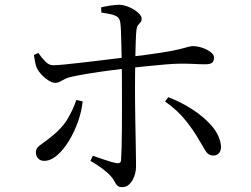

<svg xmlns="http://www.w3.org/2000/svg" viewBox="-20 -760 1040 797"><path d="M365.3 -113.4Q390.1 -105.1 416.4 -96Q442.7 -87 461.7 -83Q470.5 -81.5 476.1 -83.7Q481.6 -85.9 482.6 -95.9Q483.9 -113.7 484.8 -149.2Q485.6 -184.7 486 -228.5Q486.4 -272.4 486.3 -315.3Q486.2 -358.3 486.2 -390.3Q486.2 -411.5 486 -441.4Q485.8 -471.4 485.2 -504.7Q484.6 -538.1 483.9 -569.9Q483.2 -601.8 482.3 -626.8Q481.3 -651.8 479.7 -664.1Q477.2 -687.2 458.8 -694.9Q440.4 -702.6 400.8 -707.7L399.8 -729.6Q417 -733.7 438 -736.9Q459.1 -740.1 475.5 -740.1Q496.4 -739.3 517.7 -729.8Q539 -720.2 553.6 -707Q568.2 -693.7 568.2 -682Q568.2 -673 563 -667.4Q557.7 -661.9 552.7 -655.3Q547.7 -648.6 546.2 -633.8Q544.4 -615.4 543.4 -585Q542.4 -554.6 541.7 -519.2Q541.1 -483.8 540.7 -449.8Q540.4 -415.7 540.4 -388.7Q540.4 -366.3 540.7 -329.9Q541 -293.5 541.8 -252.2Q542.6 -211 543.3 -172.2Q544 -133.4 544.3 -105.7Q544.7 -78 544.7 -69.6Q544.7 -48.7 537.6 -28.7Q530.5 -8.8 517.8 4Q505.2 16.8 487.6 16.8Q473.6 16.8 467.3 10.6Q460.9 4.4 455.8 -6Q450.7 -16.3 439.2 -29.7Q425.7 -44.7 402.5 -61.8Q379.2 -78.8 355.4 -92.3ZM120.7 -531.7 139 -540.4Q152.9 -520.1 168.6 -504.3Q184.3 -488.5 200.6 -489.3Q216 -489.3 245.4 -492.1Q274.8 -494.9 311.7 -499.2Q348.5 -503.5 385.5 -507.8Q422.5 -512.2 453.8 -516.1Q485.2 -520 503.6 -522Q595.6 -533 647.8 -541.2Q699.9 -549.5 725.3 -555.8Q750.7 -562.2 761.3 -565.3Q771.9 -568.5 780.8 -568.5Q799.5 -568.5 819.7 -561.6Q839.9 -554.8 854.1 -544Q868.3 -533.2 868.3 -521.5Q868.3 -505.8 860.2 -499.5Q852 -493.1 833 -493.1Q811.3 -493.1 787.5 -494.5Q763.8 -495.8 731.2 -495.8Q707.8 -495.8 667.9 -492.6Q627.9 -489.4 584.9 -484.8Q541.8 -480.3 505.9 -476.3Q473.1 -472.5 431.7 -467Q390.2 -461.5 350.2 -455Q310.2 -448.5 280.6 -442.1Q261 -438.1 249.2 -432Q237.3 -426 228.8 -421.1Q220.4 -416.2 208.5 -416.2Q197.6 -416.2 183.1 -424.8Q168.5 -433.5 154.9 -447.4Q141.4 -461.3 133.2 -477.2Q128.8 -486.8 125.7 -502.2Q122.6 -517.7 120.7 -531.7ZM806.1 -179.1Q786.6 -214.3 752.3 -257.9Q718 -301.6 665.1 -338.9L678.6 -356.6Q729.8 -337.1 776.5 -307.2Q823.1 -277.4 855.9 -240.9Q888.7 -204.4 896.2 -163.2Q900.4 -141.8 891.8 -128.1Q883.2 -114.4 865.4 -114.4Q844.6 -114.4 832.4 -134.9Q820.3 -155.5 806.1 -179.1ZM296.8 -344.9 323.1 -339.1Q319.2 -298.5 303.8 -255.1Q288.5 -211.8 266 -175Q243.6 -138.1 216.9 -115.2Q190.2 -92.3 163.6 -92.3Q147.3 -92.3 138.1 -102.6Q129 -113 129 -126.6Q129 -139.6 135.4 -147.1Q141.7 -154.6 153 -162.3Q164.3 -170.1 180.1 -182.3Q234.3 -223.3 258.6 -263.2Q282.8 -303.1 296.8 -344.9Z"/></svg>

Font: Early Summer Mincho VF
Style: Regular
Weight: 250
Designer: GuiWonder
Version: Version 1.002